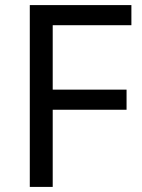

<svg xmlns="http://www.w3.org/2000/svg" viewBox="-20 -734 559 754"><path d="M187 0H97V-714H496V-635H187V-382H477V-303H187Z"/></svg>

Font: Go Noto Kurrent-Regular
Style: Regular
Weight: 400
Designer: Monotype Design Team
Foundry: Monotype Imaging Inc.
Version: Version 2.012; ttfautohint (v1.8.4.7-5d5b)